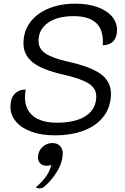

<svg xmlns="http://www.w3.org/2000/svg" viewBox="-20 -729 682 1047"><path d="M37 -147Q37 -191 58.5 -215.5Q80 -240 120 -241Q116 -211 116 -200Q116 -132 161 -96Q206 -60 291 -60Q393 -60 449 -97.5Q505 -135 505 -204Q505 -247 464 -273.5Q423 -300 323 -323Q210 -348 159 -388.5Q108 -429 108 -493Q108 -557 143.5 -606Q179 -655 243.5 -682Q308 -709 392 -709Q458 -709 509.5 -691Q561 -673 589.5 -640.5Q618 -608 618 -566Q618 -526 598 -504.5Q578 -483 540 -482Q541 -490 541 -504Q541 -641 381 -641Q293 -641 241.5 -604.5Q190 -568 190 -506Q190 -464 226.5 -438.5Q263 -413 350 -393Q476 -365 530.5 -324.5Q585 -284 585 -218Q585 -149 547.5 -97.5Q510 -46 441 -18.5Q372 9 279 9Q206 9 151 -11Q96 -31 66.5 -66.5Q37 -102 37 -147ZM259 170Q255 172 249 173.5Q243 175 236 175Q213 175 200 162.5Q187 150 187 129Q187 97 210 74Q233 51 265 51Q291 51 306.5 66Q322 81 322 105Q322 156 291 206.5Q260 257 218 292Q209 298 195 298Q180 298 176 292Q250 228 259 170Z"/></svg>

Font: K2D Light
Style: Italic
Weight: 300
Italic angle: -10°
Designer: Katatrad Aksorn Co.,Ltd.
Foundry: Cadson Demak Co.,Ltd.
Version: Version 1.000; ttfautohint (v1.6)